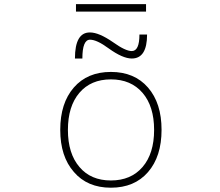

<svg xmlns="http://www.w3.org/2000/svg" viewBox="-20 -875 1040 907"><path d="M355.5 -85.9Q409.2 -22.5 503.9 -22.5Q598.6 -22.5 653.3 -85.9Q708 -149.4 708 -261.2Q708 -373 653.3 -436.5Q598.6 -500 503.9 -500Q409.2 -500 355 -436.5Q300.8 -373 300.8 -261.2Q300.8 -149.4 355.5 -85.9ZM329.1 -62.5Q264.6 -135.7 264.6 -261.7Q264.6 -387.7 328.6 -461.4Q392.6 -535.2 503.9 -535.2Q615.2 -535.2 679.2 -461.4Q743.2 -387.7 743.2 -261.7Q743.2 -135.7 679.2 -62Q615.2 11.7 503.9 11.7Q392.6 11.7 329.1 -62.5ZM334 -598.6Q334 -722.7 405.3 -721.7Q447.3 -721.7 513.7 -675.8Q572.3 -633.8 602.5 -633.8Q638.7 -633.8 638.7 -711.9H674.8Q674.8 -598.6 602.5 -598.6Q559.6 -598.6 493.2 -646.5Q437.5 -687.5 405.3 -687.5Q369.1 -687.5 369.1 -598.6ZM338.9 -820.3V-855.5H669.9V-820.3Z"/></svg>

Font: GenEi Gothic M ExtraLight
Style: Regular
Weight: 200
Designer: o_tamon (Modified); [Source Han Sans]
Ryoko NISHIZUKA  (kana & ideographs); Paul D. Hunt (Latin, Greek & Cyrillic); Wenl
Version: Version 1.1a;Original Version 1.004